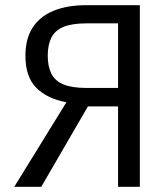

<svg xmlns="http://www.w3.org/2000/svg" viewBox="-20 -720 633 740"><path d="M35 0 236 -326Q163 -339 120.5 -381Q78 -423 78 -505Q78 -571 106 -614Q134 -657 186.5 -678.5Q239 -700 312 -700H519V0H435V-310H319L139 0ZM314 -381H435V-630H314Q258 -630 225 -616.5Q192 -603 178 -575Q164 -547 164 -505Q164 -464 178 -436Q192 -408 225 -394.5Q258 -381 314 -381Z"/></svg>

Font: Rethink Sans
Style: Regular
Weight: 400
Designer: The Rethink Sans project authors (Hans Thiessen). DM Sans designed by Colophon Foundry.
Foundry: Rethink Communications LLC
Version: Version 1.001